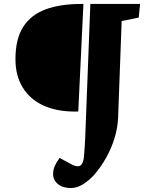

<svg xmlns="http://www.w3.org/2000/svg" viewBox="-20 -720 751 969"><path d="M404 70Q406 42 407.5 20Q409 -2 410 -23L436 -700H687L680 -631L594 -614L576 -125Q574 -76 558.5 -24.5Q543 27 516 75.5Q489 124 452 166Q431 189 400.5 209Q370 229 337 229Q297 229 272.5 209Q248 189 248 158Q248 137 256.5 117.5Q265 98 281 77L344 111Q371 125 385.5 115.5Q400 106 404 70ZM375 -157H357Q264 -157 197 -188.5Q130 -220 94 -279.5Q58 -339 58 -421Q58 -524 97.5 -585Q137 -646 211 -673Q285 -700 388 -700H401Z"/></svg>

Font: Literata 18pt ExtraBold
Style: Italic
Weight: 800
Italic angle: -2°
Designer: Latin by Veronika Burian and Jose Scaglione. Greek by Irene Vlachou. Cyrillic by Vera Evstafieva
Foundry: TypeTogether
Version: Version 3.103;gftools[0.9.29]